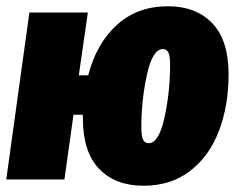

<svg xmlns="http://www.w3.org/2000/svg" viewBox="-32 -574 761 614"><path d="M699 -337Q699 -236 668 -155Q637 -74 575.5 -27Q514 20 427 20Q337 20 285 -34Q233 -88 233 -196V-207H203L174 0H-12L62 -534H249L220 -333H250Q276 -434 341.5 -494Q407 -554 505 -554Q595 -554 647 -499.5Q699 -445 699 -337ZM512 -367Q512 -395 506.5 -406Q501 -417 489 -417Q456 -417 438 -335.5Q420 -254 420 -167Q420 -139 425.5 -127.5Q431 -116 443 -116Q476 -116 494 -198Q512 -280 512 -367Z"/></svg>

Font: Fira Sans Extra Condensed Black
Style: Italic
Weight: 900
Width: 3
Italic angle: -8°
Designer: Carrois Corporate & Edenspiekermann AG
Foundry: Carrois Corporate GbR & Edenspiekermann AG
Version: Version 4.203